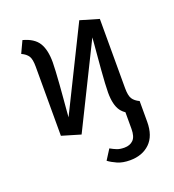

<svg xmlns="http://www.w3.org/2000/svg" viewBox="-136 -644 871 960"><g transform="rotate(-20 300.0 -163.5)"><path d="M392.5 211.5Q353.5 211.5 326.2 199.5Q299 187.5 280.5 173.5L314.5 120Q332 130 347.8 136.2Q363.5 142.5 387.5 142.5Q417 142.5 434.5 125Q452 107.5 452 66.5V-54L538 -51V59.5Q538 134.5 498 173Q458 211.5 392.5 211.5ZM208 7.5 108.5 -22 176 -95.5 392.5 -533.5 491.5 -504.5 424.5 -430.5ZM509 2.5Q450.5 -13.5 427.2 -46Q404 -78.5 404 -144.5Q404 -162.5 405.8 -193.8Q407.5 -225 410.5 -261.8Q413.5 -298.5 416.5 -333.5Q419.5 -368.5 421.8 -395Q424 -421.5 424.5 -430.5L491.5 -504.5V-136.5Q491.5 -96.5 502.5 -79.2Q513.5 -62 538 -50.5ZM91.5 -537.5Q150 -522 173 -485Q196 -448 196 -381.5Q196 -364 194.2 -333Q192.5 -302 189.8 -265Q187 -228 184 -192.8Q181 -157.5 178.8 -131.2Q176.5 -105 176 -95.5L108.5 -22V-390Q108.5 -429.5 97.8 -446.2Q87 -463 62 -474.5Z"/></g></svg>

Font: Fira Code Light
Style: Regular
Weight: 400
Monospace: yes
Version: Version 5.002